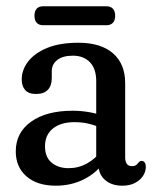

<svg xmlns="http://www.w3.org/2000/svg" viewBox="-20 -580 488 610"><path d="M292.7 -57.8V-70.6L285.7 -74V-322.3Q285.7 -361.5 265.7 -382.3Q245.7 -403.1 211.3 -403.1Q179.3 -403.1 161.9 -389.4Q144.5 -375.8 144.5 -354V-332.3Q144.5 -307.4 131.7 -294.4Q118.9 -281.4 94.5 -281.4Q70.7 -281.4 59.8 -294.1Q49 -306.8 49 -327.4Q49 -358.1 69.5 -384.7Q90 -411.3 130.1 -427.8Q170.2 -444.2 228.8 -444.2Q300.7 -444.2 339.2 -410.5Q377.7 -376.8 377.7 -316V-79.1Q377.7 -67.2 382.8 -59.7Q387.8 -52.1 399.8 -52.1Q406.7 -52.1 411.2 -54.7Q415.6 -57.2 418.9 -62.2Q421.1 -64.9 423.6 -66.9Q426.1 -68.9 429.8 -68.9Q436.2 -68.9 439.8 -63.6Q443.3 -58.2 443.3 -49.9Q443.3 -34.8 434.4 -21.1Q425.4 -7.4 408.7 1.3Q392 10 368.8 10Q334.3 10 313.5 -8.5Q292.7 -26.9 292.7 -57.8ZM30.1 -99Q30.1 -158.8 78.9 -193.5Q127.7 -228.2 210.9 -228.2Q234.9 -228.2 260 -224.2Q285 -220.2 303.2 -213.1L294.9 -176.4Q277 -183.7 257.9 -187.8Q238.8 -191.9 216.6 -191.9Q173.5 -191.9 148.3 -171.8Q123 -151.6 123 -115.2Q123 -80.6 144.1 -63.2Q165.2 -45.7 197.9 -45.7Q229.2 -45.7 256.2 -60.6Q283.2 -75.4 302 -101.1L312.7 -68.6Q288.8 -31.8 247.7 -10.9Q206.7 10 157.3 10Q98.3 10 64.2 -19.6Q30.1 -49.2 30.1 -99ZM89.5 -529.9Q89.5 -544.7 96.6 -552.4Q103.7 -560 116.5 -560H318.7Q331.5 -560 338.7 -552.3Q345.9 -544.5 345.9 -529.9Q345.9 -515.2 338.7 -507.6Q331.5 -499.9 318.7 -499.9H116.5Q103.7 -499.9 96.6 -507.7Q89.5 -515.4 89.5 -529.9Z"/></svg>

Font: Fraunces 144pt S100 Black
Style: Regular
Weight: 900
Version: Version 1.000